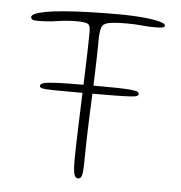

<svg xmlns="http://www.w3.org/2000/svg" viewBox="-47 -639 665 705"><g transform="rotate(5 285.0 -287.0)"><path d="M254 -295.5Q201.5 -295.5 170 -295.8Q138.5 -296 122.8 -297Q107 -298 102 -300.5Q97 -303 97 -307Q97 -314 108.2 -318Q119.5 -322 157 -323.8Q194.5 -325.5 272.5 -325.5Q339.5 -325.5 377.8 -324.8Q416 -324 433.8 -322Q451.5 -320 456.2 -317Q461 -314 461 -309.5Q461 -305 456.2 -302Q451.5 -299 432.2 -297.8Q413 -296.5 371 -296Q329 -295.5 254 -295.5ZM265.5 19Q255.5 19 251.5 4.2Q247.5 -10.5 247.5 -48.5Q247.5 -67 248.5 -102.8Q249.5 -138.5 251 -184.2Q252.5 -230 254.5 -280Q256.5 -330 258 -377Q259.5 -424 260.5 -462Q261.5 -500 261.5 -522Q261.5 -545 252 -550.2Q242.5 -555.5 211.5 -555.5Q176 -555.5 140.2 -550Q104.5 -544.5 71 -544.5Q63 -544.5 56.5 -545.2Q50 -546 46.5 -548.8Q43 -551.5 43 -556.5Q43 -563.5 56.2 -569.2Q69.5 -575 95.2 -579.8Q121 -584.5 159.5 -587.8Q198 -591 248.5 -592.8Q299 -594.5 361 -594.5Q388.5 -594.5 414.2 -593.2Q440 -592 462 -589.8Q484 -587.5 500.2 -584.2Q516.5 -581 525.8 -577Q535 -573 535 -568.5Q535 -563.5 530.2 -561.5Q525.5 -559.5 517.2 -559Q509 -558.5 498 -558.5Q473.5 -558.5 450.2 -561Q427 -563.5 396.5 -563.5Q349 -563.5 328 -559Q307 -554.5 302 -538.8Q297 -523 297 -488.5Q297 -464.5 296.2 -435.2Q295.5 -406 294.5 -373Q293.5 -340 292 -305.2Q290.5 -270.5 289 -236Q287.5 -201.5 286.5 -168.8Q285.5 -136 284.8 -107Q284 -78 284 -54.5Q284 -25.5 282.5 -9.5Q281 6.5 277 12.8Q273 19 265.5 19Z"/></g></svg>

Font: Gluten Thin Thin
Style: Regular
Weight: 250
Version: Version 1.300